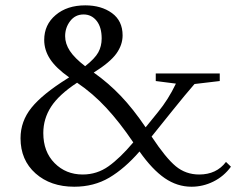

<svg xmlns="http://www.w3.org/2000/svg" viewBox="-20 -690 934 721"><path d="M258.8 11.2Q169.9 11.2 113.5 -38.8Q57.1 -88.9 57.1 -170.9Q57.1 -234.4 98.1 -285.4Q139.2 -336.4 231.9 -394.5Q234.9 -396.5 239.7 -399.4Q189.9 -434.6 168 -468.3Q146 -502 146 -540Q146 -597.2 189 -633.5Q231.9 -669.9 300.3 -669.9Q360.4 -669.9 400.4 -640.9Q440.4 -611.8 440.4 -557.1Q440.4 -521.5 417 -488.8Q393.6 -456.1 332 -417.5Q387.2 -378.4 433.6 -329.8Q480 -281.2 526.9 -211.9L573.2 -269Q611.8 -315.9 640.6 -376L564.9 -385.7V-414.1H805.2V-385.7L710.4 -374.5Q676.3 -335.4 627.4 -274.4L549.3 -177.2Q602.5 -96.7 640.1 -65.7Q677.7 -34.7 728 -34.7Q793 -34.7 828.6 -82L847.2 -64Q820.8 -27.8 781.5 -8.3Q742.2 11.2 699.2 11.2Q645.5 11.2 598.6 -21Q551.8 -53.2 503.9 -121.1Q448.2 -57.1 390.4 -22.9Q332.5 11.2 258.8 11.2ZM224.6 -554.2Q224.6 -525.9 242.4 -498.8Q260.3 -471.7 299.8 -441.4Q336.4 -470.2 349.1 -493.4Q361.8 -516.6 361.8 -545.4Q361.8 -587.9 342.8 -611.8Q323.7 -635.7 293.9 -635.7Q262.7 -635.7 243.7 -611.1Q224.6 -586.4 224.6 -554.2ZM142.6 -190.4Q142.6 -120.1 185.1 -77.4Q227.5 -34.7 290.5 -34.7Q344.2 -34.7 387.7 -65.7Q431.2 -96.7 480.5 -155.3Q429.2 -231 378.9 -285.2Q328.6 -339.4 269.5 -379.4Q201.2 -334.5 171.9 -289.3Q142.6 -244.1 142.6 -190.4Z"/></svg>

Font: Elstob 18pt
Style: Regular
Weight: 400
Designer: Peter S. Baker
Version: Version 1.015